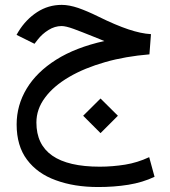

<svg xmlns="http://www.w3.org/2000/svg" viewBox="-20 -437 698 788"><path d="M408.2 -268.6C329.6 -251 263.7 -225.6 210.4 -191.9C157.2 -158.2 116.7 -118.7 89.4 -73.2C62 -27.8 48.3 21.5 48.3 73.7C48.3 132.3 62.5 180.7 90.8 218.3C119.1 256.3 158.7 284.7 209 302.7C259.3 321.3 316.9 330.6 382.8 330.6C426.3 330.6 467.8 327.6 506.8 321.3C545.9 314.9 581.5 304.2 614.3 288.6L592.3 208C560.1 223.1 526.9 233.4 493.2 238.8C459.5 244.1 424.8 247.1 389.6 247.1C216.3 247.1 129.4 186.5 129.4 65.9C129.4 29.3 141.1 -4.9 165 -36.6C188.5 -68.4 221.2 -96.2 263.7 -121.1C306.2 -146 355.5 -166 411.6 -182.1C467.8 -198.2 528.3 -208.5 593.3 -213.9L599.6 -296.9C571.8 -298.3 541 -305.2 507.3 -316.4C473.6 -327.6 431.6 -345.2 381.3 -370.1C352.5 -384.3 326.2 -395.5 301.3 -404.3C276.4 -412.6 253.9 -417 233.4 -417C196.8 -417 163.1 -407.2 132.3 -387.2C101.6 -367.2 75.7 -340.3 55.2 -306.6L47.9 -293.9L121.6 -257.3L134.8 -274.4C147 -290 161.6 -303.2 179.2 -314C196.3 -324.7 214.4 -330.1 232.9 -330.1C244.1 -330.1 260.7 -326.2 282.2 -318.4C303.7 -310.5 331.1 -299.8 363.8 -286.6C377.4 -281.2 386.7 -277.3 391.6 -275.4C396.5 -273.4 401.9 -271 408.2 -268.6ZM321.3 38.1 392.6 109.4 463.9 38.1 392.6 -32.7Z"/></svg>

Font: Vazir
Style: Regular
Weight: 400
Designer: Saber Rastikerdar
Foundry: Saber Rastikerdar
Version: Version 27.002;January 24, 2021;FontCreator 13.0.0.2683 64-b